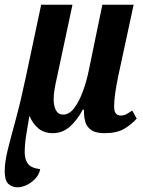

<svg xmlns="http://www.w3.org/2000/svg" viewBox="-28 -556 608 816"><path d="M47 240Q23 240 7.5 225.5Q-8 211 -8 172Q-8 133 5 80.5Q18 28 38.5 -46.5Q59 -121 81 -225L147 -536H280L213 -222Q208 -201 204 -177.5Q200 -154 200 -133Q200 -107 209.5 -88Q219 -69 240 -69Q266 -69 286.5 -95.5Q307 -122 323 -164.5Q339 -207 349 -255L407 -536H540L474 -230Q467 -197 462 -162.5Q457 -128 457 -103Q457 -65 485 -65Q499 -65 509 -70.5Q519 -76 534 -86L553 -52Q532 -28 500.5 -9Q469 10 416 10Q379 10 359.5 -3.5Q340 -17 334 -40Q328 -63 329 -90H324Q299 -44 268 -17Q237 10 196 10Q160 10 135.5 -10Q111 -30 97 -64Q89 -19 83 20Q77 59 77 92Q77 120 90 139Q103 158 143 163Q138 187 121 204.5Q104 222 84 231Q64 240 47 240Z"/></svg>

Font: Noto Serif ExtraCondensed
Style: Bold Italic
Weight: 700
Width: 2
Italic angle: -12°
Designer: Monotype Design Team
Foundry: Monotype Imaging Inc.
Version: Version 2.013; ttfautohint (v1.8.4.7-5d5b)